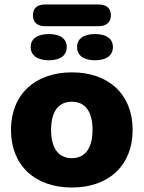

<svg xmlns="http://www.w3.org/2000/svg" viewBox="-20 -826 642 857"><path d="M420 -709C455 -709 475 -727 475 -758C475 -789 455 -806 420 -806H181C146 -806 127 -789 127 -758C127 -727 146 -709 181 -709ZM198 -557C250 -557 278 -579 278 -616C278 -653 249 -674 198 -674C147 -674 117 -653 117 -616C117 -579 147 -557 198 -557ZM404 -557C456 -557 484 -579 484 -616C484 -653 455 -674 404 -674C353 -674 324 -653 324 -616C324 -579 353 -557 404 -557ZM301 11C465 11 572 -87 572 -246C572 -405 465 -503 301 -503C137 -503 29 -405 29 -246C29 -87 137 11 301 11ZM301 -120C246 -120 208 -158 208 -246C208 -335 246 -372 301 -372C355 -372 393 -335 393 -246C393 -158 355 -120 301 -120Z"/></svg>

Font: Nunito Black
Style: Regular
Weight: 900
Designer: Vernon Adams
Foundry: Vernon Adams
Version: Version 3.602